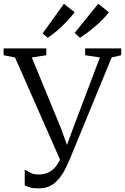

<svg xmlns="http://www.w3.org/2000/svg" viewBox="-30 -1004 674 1036"><path d="M181 12.5Q150.5 12.5 133.8 7.8Q117 3 103.5 -3.5V-89.5Q116.5 -81.5 133.8 -72Q151 -62.5 175.5 -62.5Q210.5 -62.5 234.5 -75Q258.5 -87.5 275.8 -111.8Q293 -136 307 -171.5L302 -124.5L51 -694L-10.5 -706V-743H220V-706L141.5 -694L297.5 -315.5L343 -189.5L320.5 -192.5L366 -316L509 -694L429.5 -706V-743H624V-706L572.5 -694L349.5 -152Q340.5 -130.5 327.2 -102.2Q314 -74 294.8 -48Q275.5 -22 247.8 -4.8Q220 12.5 181 12.5ZM400.5 -800.5 373 -827 500 -983.5 557.5 -938Q543.5 -919 524 -899.2Q504.5 -879.5 482.8 -861Q461 -842.5 440 -826.8Q419 -811 401.5 -800.5ZM227 -800.5 200 -824 315 -983.5 372.5 -938Q354 -913 328.8 -886.5Q303.5 -860 277 -837.5Q250.5 -815 228 -800.5Z"/></svg>

Font: Merriweather 48pt Light
Style: Regular
Weight: 300
Version: Version 2.100